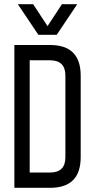

<svg xmlns="http://www.w3.org/2000/svg" viewBox="-20 -899 455 919"><path d="M219.7 -683.6Q366.2 -683.6 366.2 -537.1V-146.5Q366.2 0 219.7 0H48.8V-683.6ZM219.7 -73.2Q293 -73.2 293 -146.5V-537.1Q293 -610.4 219.7 -610.4H122.1V-73.2ZM138.7 -878.9 207.5 -773.9 276.4 -878.9H349.6L251.5 -732.4H163.6L65.4 -878.9Z"/></svg>

Font: Saniretro
Style: Regular
Weight: 400
Designer: Jayvee D. Enaguas (Grand Chaos)
Version: Version 1.0 - 6/10/2013